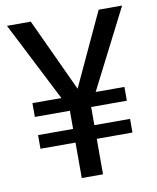

<svg xmlns="http://www.w3.org/2000/svg" viewBox="-81 -774 687 838"><g transform="rotate(-10 262.5 -355.5)"><path d="M263.2 -387.2 112.8 -710.9H7.3L186.5 -359.4H58.1V-298.3H213.4V-217.8H58.1V-157.2H213.4V0H307.6V-157.2H465.8V-217.8H307.6V-298.3H465.8V-359.4H338.4L517.6 -710.9H413.6Z"/></g></svg>

Font: Roboto1
Style: rg
Weight: 400
Designer: Google
Version: Version 2.137; 2017